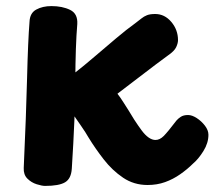

<svg xmlns="http://www.w3.org/2000/svg" viewBox="-20 -600 722 631"><path d="M77 -528Q78 -557 99 -568.5Q120 -580 149 -580Q185 -580 210.5 -567.5Q236 -555 234 -521Q228 -450 227.5 -333Q227 -216 216 -46Q214 -13 194 -1Q174 11 128 11Q118 11 100.5 5.5Q83 0 70 -13Q57 -26 58 -48Q66 -223 69 -344.5Q72 -466 77 -528ZM425 -524Q437 -533 445 -539.5Q453 -546 463 -550Q473 -554 490 -554Q521 -554 543 -528Q565 -502 565 -468Q565 -458 559 -445Q553 -432 531 -417Q520 -409 492.5 -388.5Q465 -368 431.5 -342Q398 -316 366 -292Q376 -279 384.5 -265.5Q393 -252 402 -238Q411 -224 421 -207Q434 -187 445.5 -171.5Q457 -156 468.5 -148Q480 -140 491 -140Q505 -140 518 -153Q531 -166 560 -204Q565 -210 574 -216Q583 -222 598 -222Q611 -222 626.5 -212Q642 -202 653.5 -187Q665 -172 665 -157Q665 -130 648.5 -103.5Q632 -77 614 -62Q596 -44 572.5 -27.5Q549 -11 522.5 -1.5Q496 8 465 8Q420 8 384.5 -16Q349 -40 321 -76Q293 -112 271 -148Q262 -164 246 -187Q230 -210 215.5 -231Q201 -252 194 -260Q181 -275 176 -285Q171 -295 171 -303Q171 -316 186.5 -330Q202 -344 229 -363Q257 -385 291.5 -414.5Q326 -444 361.5 -474Q397 -504 425 -524Z"/></svg>

Font: Playpen Sans
Style: Bold
Weight: 700
Designer: Laura Meseguer, Veronika Burian, José Scaglione
Foundry: TypeTogether
Version: Version 1.001